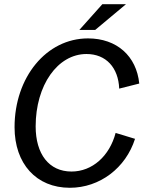

<svg xmlns="http://www.w3.org/2000/svg" viewBox="-20 -876 694 910"><path d="M311 14C453 14 576 -80 620 -218L528 -246C499 -136 417 -63 319 -63C212 -63 149 -146 149 -277C149 -472 253 -620 390 -620C483 -620 541 -555 545 -456L640 -480C627 -610 534 -694 397 -694C200 -694 49 -510 49 -273C49 -100 152 14 311 14ZM356 -734H431L577 -856H465Z"/></svg>

Font: Ronzino Oblique
Style: Italic
Weight: 400
Italic angle: -8°
Designer: Nunzio Mazzaferro
Foundry: Collletttivo
Version: Version 1.000;Glyphs 3.3 (3337)